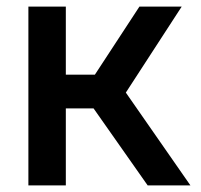

<svg xmlns="http://www.w3.org/2000/svg" viewBox="-20 -561 607 581"><path d="M65.9 0V-541H179.2V-335H267.1L401.9 -541H529.8L360.8 -280.8L556.2 0H426.8L263.2 -232.9H179.2V0Z"/></svg>

Font: Plus Jakarta Sans SemiBold
Style: Regular
Weight: 600
Designer: Gumpita Rahayu
Foundry: Tokotype
Version: Version 2.006